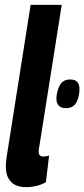

<svg xmlns="http://www.w3.org/2000/svg" viewBox="-20 -760 347 790"><path d="M106 -740H234L143 -165Q141 -156 140 -149Q139 -142 139 -136Q139 -116 158 -116Q169 -116 182 -120L169 -11Q154 -1 131.5 4.5Q109 10 88 10Q45 10 24.5 -12.5Q4 -35 4 -74Q4 -91 7 -112ZM212 -356Q213 -383 225.5 -408Q238 -433 269 -433Q308 -433 307 -392Q307 -365 295 -340Q283 -315 251 -315Q212 -315 212 -356Z"/></svg>

Font: Georama Condensed
Style: Bold Italic
Weight: 700
Width: 3
Italic angle: -9°
Designer: Jean-Baptiste Levee
Foundry: Production Type
Version: Version 1.000